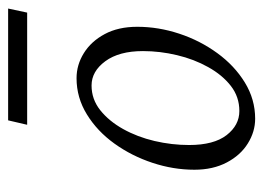

<svg xmlns="http://www.w3.org/2000/svg" viewBox="-106 -522 636 463"><g transform="rotate(-90 211.5 -290.0)"><path d="M157.2 7.8Q126 7.8 97.7 -9.8Q69.3 -27.3 51.8 -60.5Q34.2 -93.8 34.2 -138.7Q34.2 -189.5 50.8 -239.7Q67.4 -290 97.2 -331.5Q127 -373 167.5 -397.9Q208 -422.9 254.9 -422.9Q287.1 -422.9 315.4 -405.3Q343.8 -387.7 361.3 -355Q378.9 -322.3 378.9 -276.4Q378.9 -225.6 362.3 -175.3Q345.7 -125 315.4 -83.5Q285.2 -42 244.6 -17.1Q204.1 7.8 157.2 7.8ZM175.8 -30.3Q210 -30.3 236.3 -50.8Q262.7 -71.3 281.7 -105.5Q300.8 -139.6 310.5 -180.7Q320.3 -221.7 320.3 -262.7Q320.3 -320.3 295.9 -353.5Q271.5 -386.7 237.3 -386.7Q204.1 -386.7 177.7 -365.7Q151.4 -344.7 132.3 -310.5Q113.3 -276.4 103.5 -234.9Q93.8 -193.4 93.8 -151.4Q93.8 -91.8 117.7 -61Q141.6 -30.3 175.8 -30.3ZM153.3 -587.9H422.9L413.1 -542H142.6Z"/></g></svg>

Font: Crimson Pro ExtraLight
Style: Italic
Weight: 250
Italic angle: -12°
Designer: Jacques Le Bailly
Foundry: Baron von Fonthausen
Version: Version 1.003